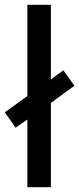

<svg xmlns="http://www.w3.org/2000/svg" viewBox="-38 -780 330 800"><path d="M76 0V-282L27 -248L-18 -312L76 -380V-760H174V-449L226 -487L272 -423L174 -351V0Z"/></svg>

Font: Noto Sans Ethiopic Condensed Medium
Style: Regular
Weight: 500
Width: 3
Designer: Monotype Design Team
Foundry: Monotype Imaging Inc.
Version: Version 2.102; ttfautohint (v1.8.4.7-5d5b)